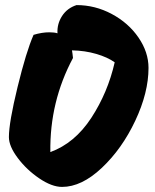

<svg xmlns="http://www.w3.org/2000/svg" viewBox="-20 -730 611 755"><path d="M564 -463Q564 -366 512 -255.5Q460 -145 380.5 -70Q301 5 224 5Q184 5 134.5 -28.5Q85 -62 50 -108.5Q15 -155 15 -191Q15 -248 49 -387.5Q83 -527 112 -593Q145 -603 174 -603Q194 -603 206 -599Q204 -636 224 -667Q244 -698 281 -710Q354 -710 419.5 -675Q485 -640 524.5 -582.5Q564 -525 564 -463ZM431 -485Q403 -505 358.5 -518Q314 -531 263 -532Q265 -522 267 -502Q175 -330 178 -132Q274 -167 339 -266.5Q404 -366 431 -485Z"/></svg>

Font: Mogra
Style: Regular
Weight: 400
Designer: Lipi Raval
Foundry: Lipi Raval
Version: Version 1.002;PS 1.002;hotconv 1.0.88;makeotf.lib2.5.647800;